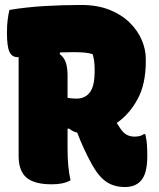

<svg xmlns="http://www.w3.org/2000/svg" viewBox="-20 -733 640 773"><path d="M264 -7Q247 2 229 5.5Q211 9 188 9Q118 9 86.5 -18Q55 -45 55 -105V-503Q52 -503 50 -503Q28 -503 18 -524.5Q8 -546 8 -601Q8 -632 11 -654.5Q14 -677 18 -693Q83 -704 157.5 -708.5Q232 -713 307 -713Q371 -713 419.5 -694Q468 -675 501 -643Q534 -611 550.5 -572.5Q567 -534 567 -496V-486Q567 -394 533.5 -333Q500 -272 450 -238Q456 -228 463 -218Q476 -198 490 -190.5Q504 -183 522 -183Q546 -183 559 -193H565Q570 -171 571.5 -152Q573 -133 573 -105Q573 -30 545 -3Q523 20 483 20Q440 20 409 -0.5Q378 -21 350 -71Q332 -104 317.5 -135.5Q303 -167 291 -199Q271 -204 259 -215H252V-132Q252 -60 264 -7ZM252 -427V-339Q270 -336 288 -336Q323 -336 342 -361.5Q361 -387 361 -445V-456Q361 -473 359 -487.5Q357 -502 353 -515Q337 -520 318 -521.5Q299 -523 274 -523Q248 -523 222 -522L220 -516Q240 -500 246 -478.5Q252 -457 252 -427Z"/></svg>

Font: Recursive Mn Csl St Blk
Style: Regular
Weight: 900
Monospace: yes
Version: Version 1.079;hotconv 1.0.112;makeotfexe 2.5.65598; ttfautoh